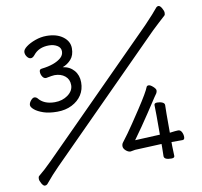

<svg xmlns="http://www.w3.org/2000/svg" viewBox="-96 -946 1193 1136"><g transform="rotate(-10 500.0 -378.0)"><path d="M180 -10 871 -705Q891 -725 913 -744.5Q935 -764 953 -781Q958 -785 958 -797Q958 -809 948 -826Q938 -843 929 -843Q920 -843 914 -836Q892 -808 832 -745L141 -50Q94 -3 59 25Q54 29 54 41Q54 53 64 70Q74 87 83 87Q92 87 98 81Q141 29 180 -10ZM252 -547Q290 -547 314.5 -527Q339 -507 339 -472.5Q339 -438 306 -413.5Q273 -389 227 -389Q161 -389 129 -430Q121 -438 111 -438Q101 -438 89.5 -424Q78 -410 78 -397.5Q78 -385 96.5 -369.5Q115 -354 148.5 -342.5Q182 -331 231.5 -331Q281 -331 319.5 -350.5Q358 -370 379 -402.5Q400 -435 400 -478Q400 -521 375 -550Q350 -579 308 -585Q337 -595 359 -619.5Q381 -644 381 -686Q381 -728 343.5 -756Q306 -784 245 -784Q211 -784 177.5 -772Q144 -760 122 -743.5Q100 -727 100 -711.5Q100 -696 110 -683Q120 -670 132 -670Q144 -670 156 -685Q188 -726 250 -726Q278 -726 299 -713.5Q320 -701 320 -678.5Q320 -656 302 -640Q264 -607 185 -598Q170 -597 170 -581.5Q170 -566 178.5 -552.5Q187 -539 200 -539Q240 -547 252 -547ZM645 -29 805 -36V-16L804 37Q804 59 848 59Q867 59 867 47L865 -15V-37H931Q944 -37 944 -53.5Q944 -70 936.5 -84Q929 -98 915.5 -98Q902 -98 865 -93V-206L866 -259Q866 -270 853 -276Q840 -282 822 -282Q804 -282 804 -270L805 -206V-92L655 -85Q708 -158 755.5 -230Q803 -302 812 -316L826 -336Q831 -344 831 -353.5Q831 -363 815.5 -377Q800 -391 790 -391Q780 -391 777 -384Q766 -354 705.5 -262Q645 -170 617.5 -132Q590 -94 582.5 -85Q575 -76 575 -62.5Q575 -49 589 -36.5Q603 -24 617 -24Z"/></g></svg>

Font: LXGW WenKai TC
Style: Regular
Weight: 400
Designer: LXGW / Fontworks Inc.
Foundry: LXGW / Fontworks Inc.
Version: Version 1.330